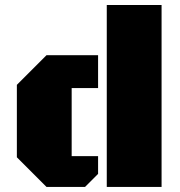

<svg xmlns="http://www.w3.org/2000/svg" viewBox="-20 -736 707 756"><path d="M616.2 -716.3V0H400.4V-716.3ZM262.2 -121.1H366.2V-51.3L314.9 0H163.1L46.4 -116.7V-401.9L163.1 -518.6H366.2V-389.2H262.2Z"/></svg>

Font: Black Ops One
Style: Regular
Weight: 400
Designer: James Grieshaber
Foundry: James Grieshaber
Version: Version 1.002